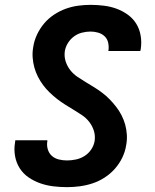

<svg xmlns="http://www.w3.org/2000/svg" viewBox="-20 -763 640 791"><path d="M256 8Q227 8 199 4.5Q171 1 145.5 -8Q120 -17 98 -32Q76 -47 61.5 -69.5Q47 -92 42 -120Q37 -148 42 -176Q42 -178 42.5 -180.5Q43 -183 43 -185H175Q175 -184 175 -183Q175 -182 175 -181Q172 -164 177 -147.5Q182 -131 194 -120.5Q206 -110 222.5 -106Q239 -102 256 -102Q274 -102 293 -106Q312 -110 328.5 -120.5Q345 -131 356 -147.5Q367 -164 370 -183Q373 -205 366.5 -225Q360 -245 347.5 -261Q335 -277 318 -288.5Q301 -300 283.5 -310.5Q266 -321 248.5 -332Q231 -343 215 -355.5Q199 -368 184.5 -382Q170 -396 158 -412Q146 -428 136.5 -446.5Q127 -465 121.5 -485Q116 -505 114.5 -526.5Q113 -548 117 -570Q121 -596 132.5 -620.5Q144 -645 161.5 -666Q179 -687 202.5 -702.5Q226 -718 251 -727Q276 -736 302 -739.5Q328 -743 353 -743Q381 -743 408.5 -739.5Q436 -736 460.5 -727Q485 -718 506.5 -702.5Q528 -687 541.5 -665Q555 -643 559.5 -616Q564 -589 560 -562Q559 -559 559 -557Q559 -555 558 -553H426Q426 -554 426.5 -554.5Q427 -555 427 -556Q429 -572 425.5 -587.5Q422 -603 411 -613.5Q400 -624 384.5 -628.5Q369 -633 353 -633Q336 -633 318 -628.5Q300 -624 285 -613Q270 -602 260 -586Q250 -570 247 -552Q244 -530 250.5 -510Q257 -490 269.5 -474Q282 -458 299 -446.5Q316 -435 333.5 -424.5Q351 -414 368 -403.5Q385 -393 401.5 -380.5Q418 -368 432 -353.5Q446 -339 458.5 -323Q471 -307 480.5 -288.5Q490 -270 495.5 -250.5Q501 -231 502.5 -209Q504 -187 500 -166Q496 -139 484 -114Q472 -89 453.5 -68Q435 -47 411 -31.5Q387 -16 361 -7.5Q335 1 308.5 4.5Q282 8 256 8Z"/></svg>

Font: Iosevka Curly XBdEx
Style: Italic
Weight: 800
Width: 7
Italic angle: -9°
Monospace: yes
Designer: Belleve Invis
Foundry: Belleve Invis
Version: Version 11.1.0; ttfautohint (v1.8.3)